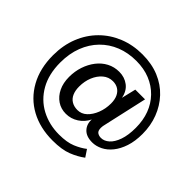

<svg xmlns="http://www.w3.org/2000/svg" viewBox="-194 -891 1310 1310"><g transform="rotate(45 461.5 -236.0)"><path d="M466 189Q345 189 253 139Q161 89 109 -4.5Q57 -98 57 -225Q57 -322 89 -402Q121 -482 179 -540Q237 -598 315 -629.5Q393 -661 485 -661Q575 -661 646 -631.5Q717 -602 766.5 -549Q816 -496 842.5 -426.5Q869 -357 869 -277Q869 -207 851.5 -154Q834 -101 805 -65Q776 -29 739.5 -11Q703 7 666 7Q609 7 580 -24Q551 -55 554 -102Q532 -57 491 -30.5Q450 -4 401 -4Q354 -4 317.5 -28.5Q281 -53 260 -96.5Q239 -140 239 -198Q239 -252 255 -300Q271 -348 300 -385.5Q329 -423 369 -444Q409 -465 457 -465Q509 -465 547 -436Q585 -407 595 -352L620 -456H714L644 -144Q641 -133 639.5 -123.5Q638 -114 638 -106Q638 -77 652.5 -67Q667 -57 687 -57Q718 -57 745.5 -81.5Q773 -106 790 -154.5Q807 -203 807 -274Q807 -346 785 -405Q763 -464 720.5 -508Q678 -552 619 -576Q560 -600 487 -600Q408 -600 342.5 -574Q277 -548 228.5 -498.5Q180 -449 153.5 -380Q127 -311 127 -225Q127 -113 172 -33.5Q217 46 295 87.5Q373 129 469 129Q544 129 592 109Q640 89 673 63L707 114Q666 145 610.5 167Q555 189 466 189ZM439 -78Q477 -78 506 -105Q535 -132 552.5 -176.5Q570 -221 570 -272Q570 -309 558 -335Q546 -361 524 -375Q502 -389 472 -389Q431 -389 400 -362.5Q369 -336 351.5 -293.5Q334 -251 334 -200Q334 -162 346 -134.5Q358 -107 382 -92.5Q406 -78 439 -78Z"/></g></svg>

Font: Kantumruy Pro Medium
Style: Regular
Weight: 500
Designer: Sovichet Tep
Foundry: Sovichet Tep
Version: Version 1.002